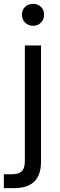

<svg xmlns="http://www.w3.org/2000/svg" viewBox="-46 -757 310 997"><path d="M-26 220V148H13Q51 148 67 132.5Q83 117 83 80V-521H167V82Q167 130 151 160.5Q135 191 103.5 205.5Q72 220 26 220ZM126 -623Q101 -623 84.5 -639.5Q68 -656 68 -681Q68 -706 84.5 -721.5Q101 -737 126 -737Q150 -737 166.5 -721.5Q183 -706 183 -681Q183 -656 166.5 -639.5Q150 -623 126 -623Z"/></svg>

Font: DM Sans 10pt
Style: Regular
Weight: 400
Version: Version 4.004;gftools[0.9.30]